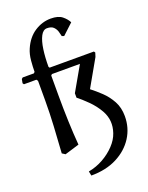

<svg xmlns="http://www.w3.org/2000/svg" viewBox="-155 -747 761 986"><g transform="rotate(-20 226.0 -254.5)"><path d="M3 -428 10 -434H71L77 -440Q77 -466 80 -500.5Q83 -535 95 -562Q118 -615 159.5 -642Q201 -669 248 -669Q289 -669 310 -652Q331 -635 341 -615L283 -561L271 -565Q269 -576 264.5 -591Q260 -606 248.5 -617.5Q237 -629 213 -629Q192 -629 178.5 -603Q165 -577 159 -534Q153 -491 153 -440L157 -434H399L404 -427L397 -405L314 -259Q340 -239 368 -212.5Q396 -186 415.5 -150.5Q435 -115 435 -68Q435 -4 402 47.5Q369 99 309.5 129.5Q250 160 169 160L164 136Q207 128 244.5 107Q282 86 310 56.5Q338 27 349 -6Q371 -70 339 -127Q318 -164 287 -194.5Q256 -225 234 -242V-266L310 -399H157L151 -393V-282Q151 -212 153.5 -142.5Q156 -73 161 -12L82 12L65 1Q70 -73 74 -144Q78 -215 78 -283V-391L72 -399H4L-1 -406Z"/></g></svg>

Font: Aref Ruqaa Ink
Style: Regular
Weight: 400
Designer: Abdullah Aref
Version: Version 1.005